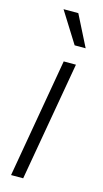

<svg xmlns="http://www.w3.org/2000/svg" viewBox="-117 -783 443 822"><g transform="rotate(15 104.5 -372.0)"><path d="M77.6 0H23.9L115.7 -528.3H169.9ZM191.9 -606.9H143.1L57.1 -744.1H122.6Z"/></g></svg>

Font: MAUL Condensed Light Italic
Style: Light Italic
Weight: 300
Italic angle: -12°
Designer: MAUL
Version: Version 1.0; 2020; ttfautohint (v1.8.3)